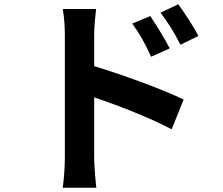

<svg xmlns="http://www.w3.org/2000/svg" viewBox="-20 -819 1040 897"><path d="M682 -744 598 -709C635 -657 657 -617 686 -554L773 -593C750 -638 710 -702 682 -744ZM813 -799 730 -760C767 -710 791 -673 823 -610L907 -651C884 -696 842 -759 813 -799ZM283 -81C283 -42 279 19 273 58H430C425 17 420 -53 420 -81V-364C528 -328 678 -270 782 -215L838 -354C746 -399 553 -470 420 -510V-656C420 -698 425 -742 429 -777H273C280 -741 283 -692 283 -656C283 -572 283 -158 283 -81Z"/></svg>

Font: Noto Sans CJK TC
Style: Bold
Weight: 700
Designer: Ryoko NISHIZUKA 西塚涼子 (kana, bopomofo & ideographs); Paul D. Hunt (Latin, Greek & Cyrillic); Sandoll Communications 산돌커뮤니
Foundry: Adobe
Version: Version 2.004;hotconv 1.0.118;makeotfexe 2.5.65603